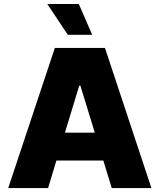

<svg xmlns="http://www.w3.org/2000/svg" viewBox="-20 -949 807 969"><path d="M21.5 0 256.8 -707H509.8L744.1 0H543.9L501.5 -138.7H264.6L222.7 0ZM458.5 -279.3 385.7 -516.6H379.9L307.6 -279.3ZM218.8 -928.7H377.9L445.3 -773.4H322.3Z"/></svg>

Font: Pretendard Std Black
Style: Regular
Weight: 900
Designer: Base glyphs from Inter by Rasmus Andersson; Hangeul glyphs from Noto Sans CJK(Source Han Sans) by Jang Soo-young and Kan
Foundry: Kil Hyung-jin
Version: Version 1.309